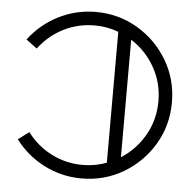

<svg xmlns="http://www.w3.org/2000/svg" viewBox="-50 -731 790 782"><g transform="rotate(5 345.0 -340.5)"><path d="M311 0Q229.5 0 156.7 -37.1Q86.9 -73.2 39.1 -136.2L83.5 -169.4Q125 -114.7 184.1 -85Q243.2 -55.2 311 -55.2Q362.3 -55.2 408.7 -72.8V-607.9Q362.3 -625.5 311 -625.5Q243.2 -625.5 184.1 -595.7Q125 -565.9 83.5 -511.2L39.1 -544.4Q86.9 -607.4 156.7 -643.6Q229.5 -680.7 311 -680.7Q404.8 -680.7 482.2 -634.8Q559.6 -588.9 605.5 -511.5Q651.4 -434.1 651.4 -340.3Q651.4 -246.6 605.5 -169.2Q559.6 -91.8 482.2 -45.9Q404.8 0 311 0ZM463.9 -100.1Q524.4 -138.7 560.3 -201.7Q596.2 -264.6 596.2 -340.3Q596.2 -416 560.3 -479Q524.4 -542 463.9 -580.6Z"/></g></svg>

Font: X Company
Style: Regular
Weight: 400
Designer: GGBotNet
Foundry: GGBotNet
Version: 0.90